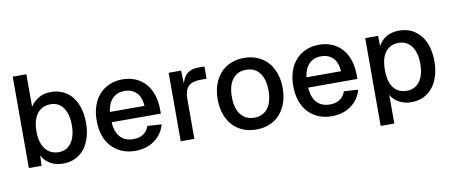

<svg xmlns="http://www.w3.org/2000/svg" viewBox="-73 -1015 3463 1469"><g transform="rotate(-10 1659.0 -280.0)"><path d="M340 12Q284 12 242 -12Q200 -36 177 -80L174 0H75V-710H181V-457Q201 -492 242.5 -518Q284 -544 340 -544Q392 -544 434 -524.5Q476 -505 505 -469Q534 -433 550 -381.5Q566 -330 566 -266Q566 -202 550 -150.5Q534 -99 505 -63Q476 -27 434 -7.5Q392 12 340 12ZM323 -80Q384 -80 420 -129.5Q456 -179 456 -266Q456 -354 420.5 -403Q385 -452 324 -452Q256 -452 218.5 -403Q181 -354 181 -266Q181 -179 218.5 -129.5Q256 -80 323 -80Z M901 12Q843 12 796.5 -8Q750 -28 717 -64Q684 -100 666.5 -151.5Q649 -203 649 -266Q649 -329 666.5 -380.5Q684 -432 716.5 -468Q749 -504 795 -524Q841 -544 898 -544Q952 -544 997 -525Q1042 -506 1074.5 -470Q1107 -434 1124.5 -381.5Q1142 -329 1142 -262V-235H760Q764 -157 801.5 -118Q839 -79 902 -79Q950 -79 980.5 -100.5Q1011 -122 1024 -160L1134 -153Q1113 -78 1051.5 -33Q990 12 901 12ZM1029 -315Q1024 -386 988.5 -420Q953 -454 898 -454Q841 -454 805 -418.5Q769 -383 760 -315Z M1255 0V-532H1352L1355 -431Q1370 -484 1401.5 -508Q1433 -532 1482 -532H1533V-437H1482Q1421 -437 1391 -407Q1361 -377 1361 -314V0Z M1842 12Q1785 12 1738 -7.5Q1691 -27 1658 -63.5Q1625 -100 1607 -151.5Q1589 -203 1589 -266Q1589 -329 1607 -380.5Q1625 -432 1658 -468.5Q1691 -505 1738 -524.5Q1785 -544 1842 -544Q1899 -544 1945.5 -524.5Q1992 -505 2025 -468.5Q2058 -432 2076 -380.5Q2094 -329 2094 -266Q2094 -203 2076 -151.5Q2058 -100 2025 -63.5Q1992 -27 1945.5 -7.5Q1899 12 1842 12ZM1842 -80Q1910 -80 1947 -129Q1984 -178 1984 -266Q1984 -354 1947 -403Q1910 -452 1842 -452Q1774 -452 1736.5 -403Q1699 -354 1699 -266Q1699 -178 1736.5 -129Q1774 -80 1842 -80Z M2428 12Q2370 12 2323.5 -8Q2277 -28 2244 -64Q2211 -100 2193.5 -151.5Q2176 -203 2176 -266Q2176 -329 2193.5 -380.5Q2211 -432 2243.5 -468Q2276 -504 2322 -524Q2368 -544 2425 -544Q2479 -544 2524 -525Q2569 -506 2601.5 -470Q2634 -434 2651.5 -381.5Q2669 -329 2669 -262V-235H2287Q2291 -157 2328.5 -118Q2366 -79 2429 -79Q2477 -79 2507.5 -100.5Q2538 -122 2551 -160L2661 -153Q2640 -78 2578.5 -33Q2517 12 2428 12ZM2556 -315Q2551 -386 2515.5 -420Q2480 -454 2425 -454Q2368 -454 2332 -418.5Q2296 -383 2287 -315Z M2782 150V-532H2882L2884 -451Q2907 -497 2949 -520.5Q2991 -544 3045 -544Q3104 -544 3146.5 -521.5Q3189 -499 3217.5 -461Q3246 -423 3259.5 -372.5Q3273 -322 3273 -266Q3273 -210 3259 -159.5Q3245 -109 3217 -71Q3189 -33 3146 -10.5Q3103 12 3045 12Q2994 12 2952 -10.5Q2910 -33 2888 -72V150ZM3026 -80Q3090 -80 3126.5 -129Q3163 -178 3163 -266Q3163 -354 3126.5 -403Q3090 -452 3026 -452Q2962 -452 2925 -405.5Q2888 -359 2888 -266Q2888 -173 2924.5 -126.5Q2961 -80 3026 -80Z"/></g></svg>

Font: Geist Med
Style: Regular
Weight: 400
Designer: Basement.studio, Andrés Briganti, Mateo Zaragoza
Foundry: Basement.studio, Vercel, Andrés Briganti, Guido Ferreyra, Mateo Zaragoza
Version: Version 1.401